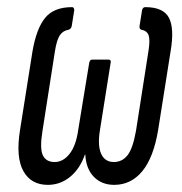

<svg xmlns="http://www.w3.org/2000/svg" viewBox="-20 -512 511 538"><path d="M114 6Q67 6 45.5 -32.5Q24 -71 36 -147L71 -368Q82 -432 106.5 -462Q131 -492 182 -492Q188 -492 188 -483L181 -439Q179 -431 173 -429Q156 -426 147.5 -413Q139 -400 134 -369L99 -145Q91 -96 100 -77Q109 -58 133 -58Q157 -58 175 -81Q193 -104 199 -147L230 -336Q232 -345 238 -345H284Q292 -345 290 -336L260 -147Q253 -104 263.5 -81Q274 -58 299 -58Q322 -58 337 -76.5Q352 -95 361 -145L396 -369Q401 -400 396.5 -413Q392 -426 375 -429Q370 -432 371 -439L378 -483Q380 -492 387 -492Q438 -492 453.5 -462Q469 -432 458 -368L423 -147Q410 -70 378.5 -32Q347 6 300 6Q265 6 243 -16.5Q221 -39 219 -79H218Q204 -39 176.5 -16.5Q149 6 114 6Z"/></svg>

Font: Sofia Sans Extra Condensed
Style: Italic
Weight: 400
Italic angle: -9°
Designer: Botio Nikoltchev, Ani Petrova
Foundry: lettersoup
Version: Version 4.101; ttfautohint (v1.8.4.7-5d5b)